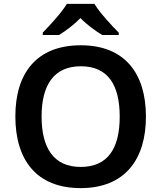

<svg xmlns="http://www.w3.org/2000/svg" viewBox="-20 -958 830 988"><path d="M466 -938H324C297 -893 237 -828 200 -790V-778H284C319 -800 359 -829 394 -865C429 -829 471 -799 506 -778H591V-790C554 -827 493 -893 466 -938ZM731 -358C731 -580 622 -725 396 -725C166 -725 59 -579 59 -359C59 -137 166 10 395 10C622 10 731 -137 731 -358ZM194 -358C194 -519 256 -617 396 -617C537 -617 596 -519 596 -358C596 -197 537 -99 395 -99C256 -99 194 -197 194 -358Z"/></svg>

Font: Noto Sans Bengali SemiBold
Style: Regular
Weight: 600
Designer: Jelle Bosma - Monotype Design Team
Foundry: Monotype Imaging Inc.
Version: Version 2.003